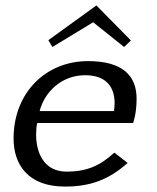

<svg xmlns="http://www.w3.org/2000/svg" viewBox="-20 -679 577 707"><path d="M30 -169C30 -72 84 8 219 8C313 8 380 -17 450 -79L401 -117C348 -68 298 -47 225 -47C141 -47 113 -118 113 -183C113 -198 114 -213 117 -226H470C470 -226 483 -259 483 -315C483 -400 432 -454 304 -454C149 -454 30 -338 30 -169ZM126 -270C143 -338 205 -402 293 -402C374 -402 402 -356 402 -299C402 -290 401 -280 400 -270ZM158 -531 173 -506 323 -597 437 -506 462 -530 335 -659Z"/></svg>

Font: KpSans
Style: Italic
Weight: 400
Italic angle: -11°
Version: Version 0.66